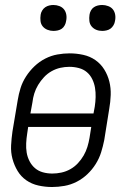

<svg xmlns="http://www.w3.org/2000/svg" viewBox="-20 -742 515 770"><path d="M189 8Q161 8 134 2Q107 -4 85.5 -19Q64 -34 50.5 -56.5Q37 -79 30 -105Q23 -131 24.5 -159Q26 -187 30 -215L51 -340Q55 -365 62.5 -389Q70 -413 84.5 -435.5Q99 -458 118.5 -476.5Q138 -495 161.5 -507Q185 -519 210 -523.5Q235 -528 259 -528Q287 -528 314 -522Q341 -516 362.5 -501Q384 -486 398 -463.5Q412 -441 418.5 -415Q425 -389 424 -361Q423 -333 418 -305L398 -180Q393 -155 385.5 -131Q378 -107 364 -84.5Q350 -62 330.5 -43.5Q311 -25 287.5 -13Q264 -1 238.5 3.5Q213 8 189 8ZM102 -287H355L360 -314Q363 -333 363.5 -352.5Q364 -372 361 -390Q358 -408 350 -424.5Q342 -441 328.5 -452.5Q315 -464 296.5 -469Q278 -474 258 -474Q240 -474 222 -470Q204 -466 187 -456.5Q170 -447 156.5 -432.5Q143 -418 133 -401.5Q123 -385 117.5 -367Q112 -349 110 -331ZM190 -46Q208 -46 226.5 -50Q245 -54 262 -63.5Q279 -73 292.5 -87.5Q306 -102 315.5 -118.5Q325 -135 330.5 -153Q336 -171 339 -189L346 -233H93L89 -206Q86 -187 85 -167.5Q84 -148 87 -130Q90 -112 98.5 -95.5Q107 -79 120.5 -67.5Q134 -56 152 -51Q170 -46 190 -46ZM390 -618Q377 -618 366 -622.5Q355 -627 347.5 -636Q340 -645 338.5 -657.5Q337 -670 339 -683Q340 -691 344.5 -699.5Q349 -708 356.5 -713Q364 -718 372.5 -720Q381 -722 390 -722Q402 -722 414 -717.5Q426 -713 433 -704Q440 -695 442 -682.5Q444 -670 441 -657Q440 -649 435 -640.5Q430 -632 423 -627Q416 -622 407 -620Q398 -618 390 -618ZM194 -618Q182 -618 170.5 -622.5Q159 -627 151.5 -636Q144 -645 142.5 -657.5Q141 -670 143 -683Q144 -691 149 -699.5Q154 -708 161.5 -713Q169 -718 177.5 -720Q186 -722 194 -722Q207 -722 218.5 -717.5Q230 -713 237 -704Q244 -695 246 -682.5Q248 -670 245 -657Q244 -649 239.5 -640.5Q235 -632 228 -627Q221 -622 212 -620Q203 -618 194 -618Z"/></svg>

Font: Iosevka QP Light
Style: Italic
Weight: 300
Italic angle: -9°
Designer: Belleve Invis
Foundry: Belleve Invis
Version: Version 20.0.0; ttfautohint (v1.8.4)